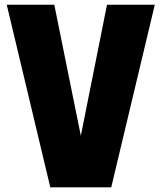

<svg xmlns="http://www.w3.org/2000/svg" viewBox="-20 -800 690 820"><path d="M455.1 0H194.8L8.8 -779.8H211.9L325.2 -220.2L437 -779.8H641.1Z"/></svg>

Font: Cooper Hewitt
Style: Heavy
Weight: 713
Designer: Village Type and Design LLC
Foundry: Cooper Hewitt Smithsonian Design Museum
Version: 1.000